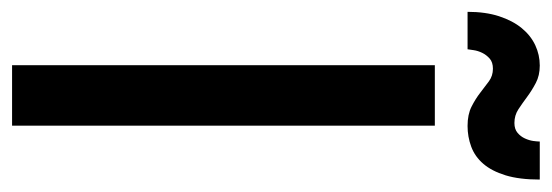

<svg xmlns="http://www.w3.org/2000/svg" viewBox="-322 -596 914 318"><g transform="rotate(90 135.0 -437.0)"><path d="M184.1 0H84V-700.2H184.1ZM273.4 -874Q273.4 -840.3 266.4 -817.4Q259.3 -794.4 247.3 -780.5Q235.4 -766.6 219 -760.5Q202.6 -754.4 184.6 -754.4Q165.5 -754.4 152.6 -761Q139.6 -767.6 129.6 -775.4Q119.6 -783.2 110.6 -789.8Q101.6 -796.4 89.8 -796.4Q79.1 -796.4 73 -791Q66.9 -785.6 63.5 -778.6Q60.1 -771.5 59.1 -764.6Q58.1 -757.8 57.6 -754.4H-4.4Q-4.4 -784.2 2.9 -806.6Q10.3 -829.1 22.5 -844Q34.7 -858.9 50.8 -866.5Q66.9 -874 84.5 -874Q101.1 -874 113.5 -867.4Q126 -860.8 136.5 -853Q147 -845.2 157 -838.6Q167 -832 179.7 -832Q189.9 -832 196 -837.2Q202.1 -842.3 205.3 -849.4Q208.5 -856.4 209.5 -863.3Q210.4 -870.1 210.4 -874Z"/></g></svg>

Font: Bruno Ace SC
Style: Regular
Weight: 400
Designer: Astigmatic (AOETI)
Foundry: Astigmatic (AOETI)
Version: Version 1.000